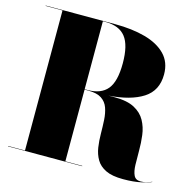

<svg xmlns="http://www.w3.org/2000/svg" viewBox="-109 -864 1009 988"><g transform="rotate(15 395.0 -370.0)"><path d="M15 -2H105V-748H15V-750H385Q475.5 -750 545.5 -730.8Q615.5 -711.5 655.2 -670.8Q695 -630 695 -565Q695 -478.5 629 -436.2Q563 -394 447 -386H480Q547 -386 585.8 -365.2Q624.5 -344.5 643.2 -310.2Q662 -276 667.2 -235Q672.5 -194 672.2 -153Q672 -112 673 -77.8Q674 -43.5 683.8 -22.8Q693.5 -2 720 -2Q736 -2 752.2 -6.5Q768.5 -11 779 -16L780 -15Q768 -8.5 727.5 0.8Q687 10 630 10Q571.5 10 537.5 -6.5Q503.5 -23 487 -51.2Q470.5 -79.5 465.2 -114.5Q460 -149.5 459.8 -187Q459.5 -224.5 457.5 -259.5Q455.5 -294.5 445.5 -322.8Q435.5 -351 410.8 -367.5Q386 -384 340 -384H320V-2H410V0H15ZM335 -748H320V-386H335Q407 -386 441 -427.2Q475 -468.5 475 -565Q475 -662 441 -705Q407 -748 335 -748Z"/></g></svg>

Font: Bodoni* 96pt Fatface
Style: Regular
Weight: 900
Version: Version 2.3